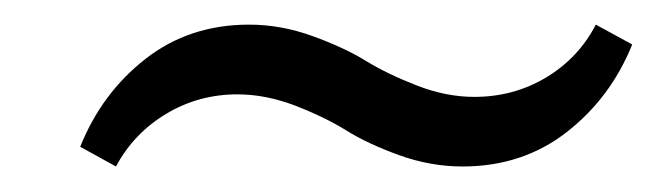

<svg xmlns="http://www.w3.org/2000/svg" viewBox="-20 -396 520 152"><path d="M346.2 -264.2Q320.8 -264.2 295.9 -273.2Q271 -282.2 254.2 -292.7Q237.3 -303.2 213.9 -312.3Q190.4 -321.3 168 -321.3Q137.2 -321.3 111.6 -305.9Q85.9 -290.5 71.8 -264.2L43.5 -279.8Q60.5 -322.3 95.2 -349.4Q129.9 -376.5 177.2 -376.5Q202.6 -376.5 227.5 -367.4Q252.4 -358.4 269.5 -347.9Q286.6 -337.4 309.8 -328.4Q333 -319.3 355.5 -319.3Q386.7 -319.3 412.4 -334.7Q438 -350.1 451.7 -376.5L480.5 -360.8Q463.4 -318.4 428.5 -291.3Q393.6 -264.2 346.2 -264.2Z"/></svg>

Font: Elstob 10pt SemiBold
Style: Italic
Weight: 600
Italic angle: -20°
Designer: Peter S. Baker
Version: Version 1.015